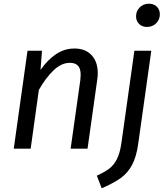

<svg xmlns="http://www.w3.org/2000/svg" viewBox="-20 -800 888 1033"><path d="M506 -406Q506 -390 503 -370L451 0H360L412 -368Q414 -390 414 -397Q414 -432 399 -447Q384 -462 356 -462Q310 -462 267.5 -421Q225 -380 189 -316L145 0H54L128 -527H206L198 -424Q237 -479 282 -509Q327 -539 381 -539Q439 -539 472.5 -503.5Q506 -468 506 -406ZM501 145Q543 126 567.5 107.5Q592 89 608.5 57Q625 25 633 -29L703 -527H794L724 -29Q714 44 690.5 87.5Q667 131 629.5 158Q592 185 527 213ZM712 -712Q712 -741 732 -760.5Q752 -780 781 -780Q808 -780 824 -764Q840 -748 840 -723Q840 -694 820 -674.5Q800 -655 771 -655Q744 -655 728 -671.5Q712 -688 712 -712Z"/></svg>

Font: FiraGO
Style: Italic
Weight: 400
Italic angle: -8°
Designer: bBox Type GmbH
Foundry: bBox Type GmbH
Version: Version 1.001